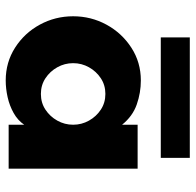

<svg xmlns="http://www.w3.org/2000/svg" viewBox="-26 -632 668 655"><g transform="rotate(90 307.5 -304.0)"><path d="M254 10Q192 10 142 -22Q92 -54 63.5 -106.5Q35 -159 35 -220Q35 -281 63.5 -333.5Q92 -386 142 -418.5Q192 -451 254 -451Q296 -451 336 -437Q376 -423 405 -387V-440H555V0H405V-53Q390 -31 365 -17Q340 -3 311 3.5Q282 10 254 10ZM300 -110Q330 -110 353.5 -125.5Q377 -141 391 -166Q405 -191 405 -220Q405 -249 391 -274Q377 -299 353.5 -314.5Q330 -330 300 -330Q270 -330 246.5 -314.5Q223 -299 209 -274Q195 -249 195 -220Q195 -191 209 -166Q223 -141 246.5 -125.5Q270 -110 300 -110ZM107 -519V-618H518V-519Z"/></g></svg>

Font: Teachers
Style: Bold
Weight: 700
Designer: Alfredo Marco Pradil, Chank Diesel
Version: Version 1.001